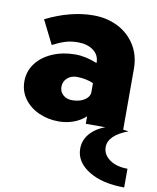

<svg xmlns="http://www.w3.org/2000/svg" viewBox="-90 -610 786 959"><g transform="rotate(10 303.0 -130.0)"><path d="M551 -311V0H362V-38Q335 -13 299.5 -0.5Q264 12 226 12Q170 12 123.5 -9.5Q77 -31 50 -69Q23 -107 23 -156Q23 -207 53 -247Q83 -287 135.5 -309.5Q188 -332 251 -332Q304 -332 362 -308V-311Q362 -349 331.5 -371.5Q301 -394 254 -394Q219 -394 191 -385.5Q163 -377 126 -358L66 -478Q191 -540 307 -540Q374 -540 429.5 -512.5Q485 -485 518 -433Q551 -381 551 -311ZM362 -156V-206Q348 -213 324.5 -218Q301 -223 278 -223Q249 -223 229.5 -205.5Q210 -188 210 -161Q210 -136 228 -120Q246 -104 274 -104Q310 -104 334.5 -119Q359 -134 362 -156ZM496 -10 579 0Q480 37 480 97Q480 135 515 160Q550 185 606 185V280Q494 280 425 237Q356 194 356 127Q356 77 394 40.5Q432 4 496 -10Z"/></g></svg>

Font: Metropolitano Black
Style: Regular
Weight: 900
Designer: Fonts by Alex Slobzheninov & Chris M. Simpson / Changes by Cristiano Sobral
Foundry: Fonts by Alex Slobzheninov & Chris M. Simpson / Changes by Cristiano Sobral
Version: Version 1.00;August 30, 2020;FontCreator 13.0.0.2681 64-bit